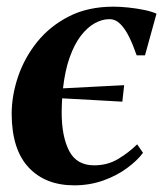

<svg xmlns="http://www.w3.org/2000/svg" viewBox="-20 -545 490 576"><path d="M202.5 11Q116 11 65.8 -42.8Q15.5 -96.5 15 -203Q15 -258 34 -314.5Q53 -371 91.2 -418.8Q129.5 -466.5 186.8 -495.8Q244 -525 320.5 -525Q340.5 -525 364.5 -522.5Q388.5 -520 411 -515.5Q433.5 -511 449.5 -504L415 -379H390Q379.5 -409.5 367.5 -434Q355.5 -458.5 341 -473Q326.5 -487.5 308 -487.5Q286 -487.5 263.8 -475Q241.5 -462.5 222.2 -437.2Q203 -412 189 -372.8Q175 -333.5 169 -280Q216.5 -282.5 261.2 -284.8Q306 -287 352.5 -289.5L347 -240Q303 -242.5 258 -245Q213 -247.5 166.5 -250Q166 -240 165.5 -229.5Q165 -219 165 -208Q165 -135.5 187.5 -92.2Q210 -49 262.5 -49Q302.5 -49 334.2 -68Q366 -87 391.5 -112L409 -86.5Q392 -63.5 361.2 -40.8Q330.5 -18 289.8 -3.5Q249 11 202.5 11Z"/></svg>

Font: Merriweather 120pt
Style: Bold Italic
Weight: 700
Italic angle: -7.8°
Version: Version 2.101